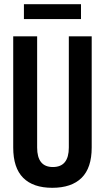

<svg xmlns="http://www.w3.org/2000/svg" viewBox="-20 -883 500 915"><path d="M229 12Q138 12 90.5 -35.5Q43 -83 43 -180V-710H157V-180Q157 -87 232 -87Q308 -87 308 -180V-710H417V-180Q417 -83 369 -35.5Q321 12 229 12ZM94 -792V-863H366V-792Z"/></svg>

Font: Special Gothic Condensed Medium
Style: Regular
Weight: 500
Width: 3
Designer: Alistair McCready
Foundry: Monolith
Version: Version 1.000; ttfautohint (v1.8.4.7-5d5b)